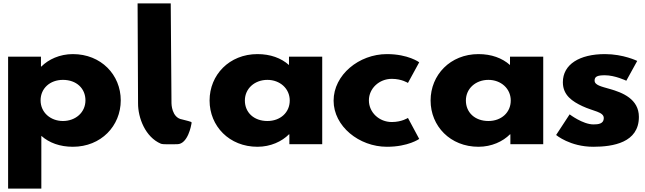

<svg xmlns="http://www.w3.org/2000/svg" viewBox="-20 -845 3779 1125"><path d="M687.5 -257C687.5 -407 572 -528 407 -528C330 -528 264 -497 222.2 -455H220V-513H27.5V260H222.2V-49C268.4 -8 331.1 15 407 15C572 15 687.5 -107 687.5 -257ZM480.7 -257C480.7 -186 422.4 -136 348.7 -136C276.1 -136 217.8 -186 217.8 -257C217.8 -327 272.8 -377 348.7 -377C427.9 -377 480.7 -327 480.7 -257Z M786.2 -825 788.9 -240C788.4 -154.6 831.5 -41.6 922.6 -3C935.1 2.3 983.1 0 1018.4 0C1081.9 -0.3 1100.8 -115 1100.8 -115C1103.9 -134 1111.3 -128 1047.9 -145C984.8 -154.7 984.8 -240 984.8 -240L980.4 -825Z M1208 -256C1208 -106 1323.5 15 1488.5 15C1565.5 15 1631.5 -16 1673.3 -58H1675.5V0H1868V-513H1673.3V-464C1627.1 -505 1564.4 -528 1488.5 -528C1323.5 -528 1208 -406 1208 -256ZM1414.8 -256C1414.8 -327 1473.1 -377 1546.8 -377C1619.4 -377 1677.7 -327 1677.7 -256C1677.7 -186 1622.7 -136 1546.8 -136C1467.6 -136 1414.8 -186 1414.8 -256Z M2275.7 -383C2334 -383 2370.3 -359 2370.3 -359L2436.3 -480C2436.3 -480 2372.5 -528 2247.1 -528C2083.2 -528 1934.7 -406 1934.7 -255C1934.7 -105 2084.3 15 2247.1 15C2372.5 15 2436.3 -31 2436.3 -31L2370.3 -154C2370.3 -154 2334 -130 2275.7 -130C2202 -130 2141.5 -186 2141.5 -257C2141.5 -327 2202 -383 2275.7 -383Z M2503 -256C2503 -106 2618.5 15 2783.5 15C2860.5 15 2926.5 -16 2968.3 -58H2970.5V0H3163V-513H2968.3V-464C2922.1 -505 2859.4 -528 2783.5 -528C2618.5 -528 2503 -406 2503 -256ZM2709.8 -256C2709.8 -327 2768.1 -377 2841.8 -377C2914.4 -377 2972.7 -327 2972.7 -256C2972.7 -186 2917.7 -136 2841.8 -136C2762.6 -136 2709.8 -186 2709.8 -256Z M3524.5 -528C3376 -528 3278 -468 3278 -363C3278 -286 3335.2 -250 3392.5 -223C3456.2 -193 3517.8 -190 3517.8 -153C3517.8 -119 3484.8 -116 3457.3 -116C3394.7 -116 3317.7 -175 3317.7 -175L3238.5 -54C3238.5 -54 3319.8 15 3456.2 15C3571.8 15 3723.5 -9 3723.5 -160C3723.5 -265 3626.8 -303 3552 -324C3503.5 -338 3464 -346 3464 -373C3464 -397 3481.5 -404 3524.5 -404C3583.8 -404 3649.8 -372 3649.8 -372L3713.7 -488C3713.7 -488 3633.3 -528 3524.5 -528Z"/></svg>

Font: Hussar
Style: BdWide
Weight: 700
Foundry: Cannot Into Space Fonts
Version: Version 2.00